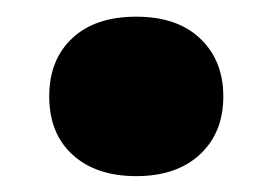

<svg xmlns="http://www.w3.org/2000/svg" viewBox="-20 -208 335 236"><path d="M147.5 8.5Q98 8.5 69.2 -17.8Q40.5 -44 40.5 -89.5Q40.5 -134.5 68.8 -161Q97 -187.5 147.5 -187.5Q198 -187.5 226.2 -160.5Q254.5 -133.5 254.5 -89.5Q254.5 -45 225.8 -18.2Q197 8.5 147.5 8.5Z"/></svg>

Font: Encode Sans SemiExpanded SemiExpanded
Style: Bold
Weight: 700
Width: 6
Designer: Multiple Designers
Foundry: Impallari Type
Version: Version 3.000; ttfautohint (v1.8.3) -l 8 -r 50 -G 200 -x 14 